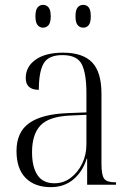

<svg xmlns="http://www.w3.org/2000/svg" viewBox="-20 -761 541 791"><path d="M189 10Q123 10 85.5 -28Q48 -66 48 -139Q48 -217 100.5 -254Q153 -291 259 -295L336 -298V-377Q336 -458 317 -496Q298 -534 237 -534Q180 -534 160 -500Q140 -466 140 -391Q86 -391 86 -440Q86 -486 126.5 -515Q167 -544 240 -544Q321 -544 359.5 -504Q398 -464 398 -375V-87Q398 -40 409 -25Q420 -10 454 -10H458V0H339V-107H337Q321 -55 283 -22.5Q245 10 189 10ZM204 -6Q242 -6 271.5 -28.5Q301 -51 318.5 -87Q336 -123 336 -166V-288L269 -285Q181 -281 146.5 -244Q112 -207 112 -134Q112 -73 134.5 -39.5Q157 -6 204 -6ZM323 -647Q309 -647 300 -657.5Q291 -668 291 -694Q291 -720 300 -730.5Q309 -741 323 -741Q337 -741 345.5 -730.5Q354 -720 354 -694Q354 -668 345.5 -657.5Q337 -647 323 -647ZM157 -647Q144 -647 135 -657.5Q126 -668 126 -694Q126 -720 135 -730.5Q144 -741 157 -741Q171 -741 180 -730.5Q189 -720 189 -694Q189 -668 180 -657.5Q171 -647 157 -647Z"/></svg>

Font: Noto Serif Display SemiCondensed Light
Style: Regular
Weight: 300
Width: 4
Designer: Monotype Design Team
Foundry: Monotype Imaging Inc.
Version: Version 2.009